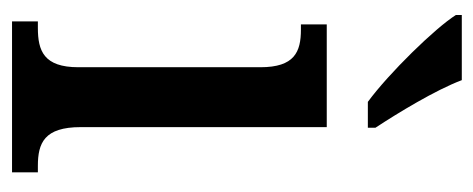

<svg xmlns="http://www.w3.org/2000/svg" viewBox="-260 -546 806 327"><g transform="rotate(90 143.5 -383.0)"><path d="M154 -606H198V-619C173 -657 134 -721 117 -766H6V-756C28 -721 105 -642 154 -606ZM17 0H274V-44H263C224 -44 197 -55 197 -117V-536H22V-492H31C69 -492 95 -481 95 -423V-113C95 -54 67 -44 28 -44H17Z"/></g></svg>

Font: Noto Serif Sinhala Condensed Medium
Style: Regular
Weight: 500
Width: 3
Designer: Jelle Bosma - Monotype Design Team
Foundry: Monotype Imaging Inc.
Version: Version 2.007